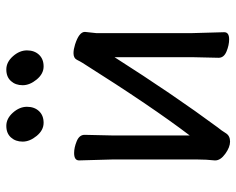

<svg xmlns="http://www.w3.org/2000/svg" viewBox="-92 -656 766 623"><g transform="rotate(-90 291.5 -344.0)"><path d="M144 19Q126 19 104.5 3.5Q83 -12 83 -29V-31Q86 -58 86 -86V-364L83 -471Q83 -487 107 -487Q125 -487 145.5 -478.5Q166 -470 166 -453L164 -364V-112Q257 -234 399 -459Q404 -467 409.5 -478Q415 -489 431 -489Q443 -489 459 -484Q500 -471 500 -452L496 -415V-106L499 0Q499 16 476 16Q457 16 436.5 7.5Q416 -1 416 -18L418 -106V-356Q295 -163 190 -21Q180 -9 171.5 5Q163 19 144 19ZM243 -601Q229 -586 205 -586Q181 -586 162.5 -608.5Q144 -631 144 -654Q144 -677 157.5 -692Q171 -707 195 -707Q219 -707 238 -685.5Q257 -664 257 -640Q257 -616 243 -601ZM426 -601Q412 -586 388 -586Q364 -586 345.5 -608.5Q327 -631 327 -654Q327 -677 340.5 -692Q354 -707 378 -707Q402 -707 421 -685.5Q440 -664 440 -640Q440 -616 426 -601Z"/></g></svg>

Font: LXGW WenKai Lite
Style: Bold
Weight: 700
Designer: LXGW / Fontworks Inc.
Foundry: LXGW / Fontworks Inc.
Version: Version 1.330;April 28, 2024